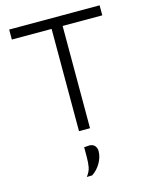

<svg xmlns="http://www.w3.org/2000/svg" viewBox="-143 -803 925 1178"><g transform="rotate(-15 320.0 -214.5)"><path d="M285 0V-649.5H32.5V-713H607V-649.5H355V0ZM258.5 284Q279.5 256.5 284.8 230.2Q290 204 290 163.5V103.5L324 101Q347 102 358.2 115.5Q369.5 129 369.5 149.5Q369.5 186 348.5 223Q327.5 260 293 283Z"/></g></svg>

Font: Heraclito Light
Style: Regular
Weight: 300
Designer: Kostas Bartsokas (font) & Cristiano Sobral (main changes)
Foundry: Kostas Bartsokas (font) & Cristiano Sobral (main changes)
Version: Version 1.00;July 8, 2020;FontCreator 13.0.0.2655 64-bit